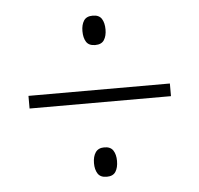

<svg xmlns="http://www.w3.org/2000/svg" viewBox="-40 -610 534 514"><g transform="rotate(-5 227.5 -352.5)"><path d="M227 -490Q210 -490 203 -501Q196 -512 196 -530Q196 -547 203 -558Q210 -569 227 -569Q244 -569 251 -558Q258 -547 258 -529Q258 -512 251 -501Q244 -490 227 -490ZM37 -336V-370H417V-336ZM227 -136Q210 -136 203 -147Q196 -158 196 -175Q196 -193 203.5 -204Q211 -215 227 -215Q244 -215 251 -204Q258 -193 258 -176Q258 -158 251 -147Q244 -136 227 -136Z"/></g></svg>

Font: Noto Sans Arabic Cond ExtLt
Style: Regular
Weight: 200
Width: 3
Designer: Monotype Design Team, Nadine Chahine, Nizar Qandah and Khaled Hosny
Foundry: Monotype Imaging Inc.
Version: Version 2.012; ttfautohint (v1.8.4.7-5d5b)